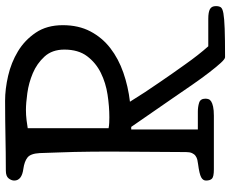

<svg xmlns="http://www.w3.org/2000/svg" viewBox="-95 -766 905 755"><g transform="rotate(-90 357.5 -388.5)"><path d="M540 -588Q540 -636 512.5 -666Q485 -696 447 -712Q409 -728 369 -733.5Q329 -739 303 -739Q282 -739 262 -736.5Q242 -734 231 -732V-414Q241 -412 252.5 -411.5Q264 -411 274 -411Q316 -411 362.5 -418Q409 -425 448.5 -444.5Q488 -464 514 -498.5Q540 -533 540 -588ZM236 -325H226V-63H296Q315 -63 331 -58Q347 -53 347 -33Q347 -27 345 -21Q343 -15 336 -10.5Q329 -6 315.5 -3Q302 0 280 0H69Q40 0 32.5 -7.5Q25 -15 25 -31Q25 -43 38 -50Q51 -57 89 -62Q98 -63 106.5 -65Q115 -67 122 -72Q129 -77 133 -86Q137 -95 137 -109Q137 -184 138 -260Q139 -336 139 -412Q139 -452 138.5 -484.5Q138 -517 137.5 -548.5Q137 -580 135.5 -612.5Q134 -645 133 -685Q131 -721 115.5 -733Q100 -745 72 -749Q25 -755 25 -785Q25 -796 33.5 -807Q42 -818 64 -818Q104 -818 135 -818.5Q166 -819 196.5 -819.5Q227 -820 260.5 -820.5Q294 -821 339 -821Q385 -821 437 -809Q489 -797 533 -770.5Q577 -744 606.5 -700.5Q636 -657 636 -594Q636 -532 611.5 -485.5Q587 -439 545.5 -407Q504 -375 449.5 -356Q395 -337 335 -330Q372 -270 411 -214Q427 -190 445.5 -164Q464 -138 482 -112.5Q500 -87 518 -64Q536 -41 553 -22H661Q687 -22 699 -15.5Q711 -9 711 8Q711 20 706.5 27Q702 34 682.5 37.5Q663 41 622.5 42.5Q582 44 510 44Q503 44 487.5 27Q472 10 450 -18.5Q428 -47 402 -84.5Q376 -122 348 -163Z"/></g></svg>

Font: Life Savers ExtraBold
Style: Regular
Weight: 800
Designer: Pablo Impallari, Rodrigo Fuenzalida, Brenda Gallo
Foundry: Pablo Impallari, Rodrigo Fuenzalida, Brenda Gallo
Version: Version 3.001; ttfautohint (v0.95) -l 8 -r 50 -G 200 -x 14 -